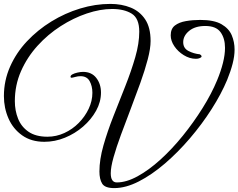

<svg xmlns="http://www.w3.org/2000/svg" viewBox="-24 -869 1221 983"><path d="M1088 -459Q1107 -505 1117.5 -547Q1128 -589 1128 -624Q1128 -673 1105 -704.5Q1082 -736 1027 -736Q975 -736 944.5 -711Q914 -686 914 -653Q914 -622 941 -608Q968 -594 999 -591Q1001 -590 1004.5 -587Q1008 -584 1008 -580Q1008 -578 1007 -577Q1004 -574 997 -571Q990 -568 979 -568Q947 -568 917 -586.5Q887 -605 868.5 -632.5Q850 -660 850 -688Q850 -722 871.5 -738.5Q893 -755 928 -761Q963 -767 1001 -767Q1072 -767 1110 -745Q1148 -723 1162.5 -688.5Q1177 -654 1177 -615Q1177 -582 1167 -543Q1157 -504 1139 -460Q1109 -388 1059.5 -310.5Q1010 -233 948.5 -161Q887 -89 820 -31.5Q753 26 686.5 60Q620 94 561 94Q513 94 499 71Q485 48 485 9Q485 -52 505.5 -124Q526 -196 556.5 -273.5Q587 -351 617.5 -428Q648 -505 668.5 -576Q689 -647 689 -707Q689 -775 650.5 -799Q612 -823 550 -823Q489 -823 420.5 -800Q352 -777 286.5 -735Q221 -693 168 -634.5Q115 -576 83.5 -504.5Q52 -433 52 -351Q52 -303 68.5 -261.5Q85 -220 122 -194.5Q159 -169 219 -169Q264 -169 305.5 -188Q347 -207 379 -239.5Q411 -272 430 -312Q449 -352 449 -394Q449 -428 435 -453.5Q421 -479 388 -479Q375 -479 361 -475Q347 -471 342 -471Q337 -471 337 -477Q337 -479 339 -482Q341 -485 346 -488Q357 -494 373 -497.5Q389 -501 401 -501Q445 -501 469 -470Q493 -439 493 -395Q493 -347 468 -302Q443 -257 401.5 -221Q360 -185 308.5 -164Q257 -143 203 -143Q136 -143 89.5 -176Q43 -209 19.5 -262.5Q-4 -316 -4 -377Q-4 -456 27.5 -527.5Q59 -599 114 -657.5Q169 -716 239 -759Q309 -802 386.5 -825.5Q464 -849 541 -849Q599 -849 645.5 -830Q692 -811 719.5 -769.5Q747 -728 747 -659Q747 -621 732.5 -565.5Q718 -510 694.5 -444.5Q671 -379 645 -311Q619 -243 595.5 -179.5Q572 -116 557.5 -64.5Q543 -13 543 18Q543 65 574 65Q623 65 680.5 33.5Q738 2 797.5 -52Q857 -106 912 -174Q967 -242 1013 -315.5Q1059 -389 1088 -459Z"/></svg>

Font: Great Vibes
Style: Regular
Weight: 400
Designer: Robert E. Leuschke, Viktoriya Grabowska, Viviana Monsalve, Eben Sorkin
Foundry: Robert E. Leuschke
Version: Version 1.103; ttfautohint (v1.8.4.7-5d5b)